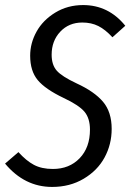

<svg xmlns="http://www.w3.org/2000/svg" viewBox="-34 -719 510 751"><path d="M291 -699.2Q390.6 -699.2 456.1 -618.2L405.8 -573.2Q377.9 -603.5 350.6 -617.2Q323.2 -630.9 288.1 -630.9Q235.4 -630.9 201.7 -595Q168 -559.1 168 -504.9Q168 -465.3 188 -442.6Q208 -419.9 265.1 -393.1Q335.4 -360.8 369.1 -320.8Q402.8 -280.8 402.8 -214.8Q402.8 -154.3 375 -103Q347.2 -51.8 293.2 -19.8Q239.3 12.2 169.9 12.2Q62 12.2 -14.2 -79.1L38.1 -124Q68.4 -90.3 98.6 -74.2Q128.9 -58.1 172.9 -58.1Q237.3 -58.1 277.6 -100.1Q317.9 -142.1 317.9 -211.9Q317.9 -256.3 296.4 -282Q274.9 -307.6 214.8 -335.9Q143.1 -370.1 113.5 -405.8Q84 -441.4 84 -501Q84 -550.3 108.9 -595.2Q133.8 -640.1 182.1 -669.7Q230.5 -699.2 291 -699.2Z"/></svg>

Font: Fira Sans Compressed Book
Style: Italic
Weight: 350
Width: 3
Italic angle: -8°
Designer: Carrois Corporate & Edenspiekermann AG
Foundry: Carrois Corporate GbR & Edenspiekermann AG
Version: Version 4.203;PS 004.203;hotconv 1.0.88;makeotf.lib2.5.64775